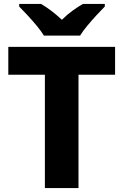

<svg xmlns="http://www.w3.org/2000/svg" viewBox="-20 -1044 625 971"><path d="M377 -93H207V-666H22V-807H562V-666H377ZM202 -864Q188 -887 165.5 -914Q143 -941 119.5 -966.5Q96 -992 77 -1011V-1024H188Q215 -1008 240.5 -988.5Q266 -969 293 -944Q318 -969 345.5 -989Q373 -1009 399 -1024H510V-1011Q492 -993 468.5 -967.5Q445 -942 422 -914.5Q399 -887 385 -864Z"/></svg>

Font: Noto Sans Telugu UI ExtraBold
Style: Regular
Weight: 800
Designer: Jelle Bosma - Monotype Design Team
Foundry: Monotype Imaging Inc.
Version: Version 2.005; ttfautohint (v1.8.4.7-5d5b)